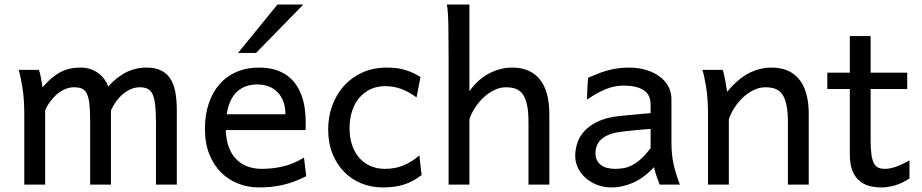

<svg xmlns="http://www.w3.org/2000/svg" viewBox="-20 -801 4002 833"><path d="M461.4 0H371.1V-278.3Q371.1 -323.7 367.7 -351.8Q364.3 -379.9 356.2 -395.8Q348.1 -411.6 334.5 -417Q320.8 -422.4 300.3 -422.4Q282.2 -422.4 264.2 -415Q246.1 -407.7 229.7 -394.3Q213.4 -380.9 199.5 -362.5Q185.5 -344.2 175.8 -322.3V0H85.4V-300.3Q85.4 -372.6 77.1 -422.6Q68.8 -472.7 61 -498H148.9Q154.3 -482.4 158.2 -461.2Q162.1 -439.9 164.6 -422.4Q187 -448.2 207.5 -464.8Q228 -481.4 248.3 -491Q268.6 -500.5 288.6 -504.2Q308.6 -507.8 329.6 -507.8Q353.5 -507.8 373 -501Q392.6 -494.1 407.5 -482.9Q422.4 -471.7 433.1 -456.8Q443.8 -441.9 449.7 -425.8Q472.7 -450.7 494.1 -466.6Q515.6 -482.4 536.1 -491.5Q556.6 -500.5 576.4 -504.2Q596.2 -507.8 615.2 -507.8Q652.3 -507.8 677.7 -495.8Q703.1 -483.9 718.5 -460.4Q733.9 -437 740.5 -402.3Q747.1 -367.7 747.1 -322.3V0H656.7V-268.6Q656.7 -315.9 653.3 -345.7Q649.9 -375.5 641.8 -392.6Q633.8 -409.7 620.1 -416Q606.4 -422.4 585.9 -422.4Q567.9 -422.4 550.3 -415.3Q532.7 -408.2 516.4 -395.3Q500 -382.3 486.1 -363.8Q472.2 -345.2 461.4 -322.3Z M959.5 -236.8Q960.9 -193.8 972.9 -162.1Q984.9 -130.4 1005.6 -109.6Q1026.4 -88.9 1054.4 -78.6Q1082.5 -68.4 1115.7 -68.4Q1163.1 -68.4 1208.5 -79.1Q1253.9 -89.8 1298.8 -117.2L1308.6 -36.6Q1282.7 -23.4 1257.8 -14.2Q1232.9 -4.9 1208 1Q1183.1 6.8 1157.5 9.5Q1131.8 12.2 1103.5 12.2Q1056.6 12.2 1014.2 -4.2Q971.7 -20.5 939.5 -52.5Q907.2 -84.5 888.2 -131.8Q869.1 -179.2 869.1 -241.7Q869.1 -302.2 885.5 -351.3Q901.9 -400.4 932.1 -435.3Q962.4 -470.2 1005.9 -489Q1049.3 -507.8 1103.5 -507.8Q1143.6 -507.8 1174.3 -498.3Q1205.1 -488.8 1227.5 -471.9Q1250 -455.1 1265.1 -432.6Q1280.3 -410.2 1289.3 -384.3Q1298.3 -358.4 1302.2 -330.3Q1306.2 -302.2 1306.2 -274.9V-255.9Q1306.2 -243.7 1305.7 -236.8ZM1096.2 -434.6Q1042.5 -434.6 1008.3 -403.1Q974.1 -371.6 963.4 -305.2H1218.3Q1218.3 -336.4 1209.2 -360.6Q1200.2 -384.8 1183.8 -401.4Q1167.5 -418 1145 -426.3Q1122.6 -434.6 1096.2 -434.6ZM1295.9 -781.2 1090.8 -571.3H1012.7L1183.6 -781.2Z M1809.1 -41.5Q1790.5 -27.3 1772.2 -17.3Q1753.9 -7.3 1733.9 -0.7Q1713.9 5.9 1690.9 9Q1668 12.2 1640.6 12.2Q1591.3 12.2 1548.3 -5.1Q1505.4 -22.5 1473.1 -55.2Q1440.9 -87.9 1422.4 -134.3Q1403.8 -180.7 1403.8 -239.3Q1403.8 -294.4 1421.6 -343.3Q1439.5 -392.1 1472.4 -428.7Q1505.4 -465.3 1552.5 -486.6Q1599.6 -507.8 1657.7 -507.8Q1706.5 -507.8 1741.9 -496.3Q1777.3 -484.9 1804.2 -466.3L1787.1 -378.4Q1753.9 -402.8 1721.2 -415Q1688.5 -427.2 1650.4 -427.2Q1617.7 -427.2 1589.6 -414.8Q1561.5 -402.3 1540.8 -378.9Q1520 -355.5 1508.3 -321.3Q1496.6 -287.1 1496.6 -244.1Q1496.6 -204.6 1507.3 -172.4Q1518.1 -140.1 1538.1 -116.9Q1558.1 -93.8 1586.4 -81.1Q1614.7 -68.4 1650.4 -68.4Q1694.8 -68.4 1731 -83.5Q1767.1 -98.6 1799.3 -127Z M2272.9 0V-268.6Q2272.9 -314.5 2266.8 -344.2Q2260.7 -374 2248.5 -391.4Q2236.3 -408.7 2218 -415.5Q2199.7 -422.4 2175.3 -422.4Q2148.9 -422.4 2123.8 -409.9Q2098.6 -397.5 2077.6 -377.7Q2056.6 -357.9 2040.5 -333Q2024.4 -308.1 2016.6 -283.2V0H1926.3V-551.8Q1926.3 -630.9 1925.3 -690.2Q1924.3 -749.5 1918.9 -781.2H2016.6V-405.3Q2052.7 -456.5 2101.6 -482.2Q2150.4 -507.8 2202.1 -507.8Q2280.3 -507.8 2321.8 -456.8Q2363.3 -405.8 2363.3 -305.2V0Z M2802.7 -241.7Q2793.5 -241.2 2776.9 -239.7Q2760.3 -238.3 2741.7 -236.6Q2723.1 -234.9 2705.3 -232.9Q2687.5 -231 2675.8 -229.5Q2644.5 -225.6 2623 -217Q2601.6 -208.5 2588.4 -196.3Q2575.2 -184.1 2569.3 -168.7Q2563.5 -153.3 2563.5 -136.7Q2563.5 -104 2585.9 -86.2Q2608.4 -68.4 2648.9 -68.4Q2667.5 -68.4 2685.5 -71.5Q2703.6 -74.7 2722.4 -84.2Q2741.2 -93.8 2761 -111.6Q2780.8 -129.4 2802.7 -158.7ZM2893.1 -180.7Q2893.1 -127.9 2903.3 -84.5Q2913.6 -41 2929.7 0H2841.8Q2837.4 -11.7 2830.1 -32Q2822.8 -52.2 2817.4 -75.7Q2773.9 -29.3 2727.1 -8.5Q2680.2 12.2 2634.3 12.2Q2599.6 12.2 2570.6 1Q2541.5 -10.3 2520.5 -29.1Q2499.5 -47.9 2487.5 -72.5Q2475.6 -97.2 2475.6 -124.5Q2475.6 -152.3 2484.9 -180.9Q2494.1 -209.5 2516.6 -233.6Q2539.1 -257.8 2576.7 -275.1Q2614.3 -292.5 2670.9 -297.9Q2683.6 -299.3 2702.9 -301Q2722.2 -302.7 2741.9 -304.7Q2761.7 -306.6 2778.6 -308.1Q2795.4 -309.6 2802.7 -310.1V-346.7Q2802.7 -391.1 2771.7 -410.4Q2740.7 -429.7 2685.5 -429.7Q2646.5 -429.7 2608.2 -414.3Q2569.8 -398.9 2526.9 -368.7Q2526.9 -376.5 2527.3 -389.4Q2527.8 -402.3 2528.3 -416.3Q2528.8 -430.2 2529.8 -443.1Q2530.8 -456.1 2531.7 -463.9Q2550.8 -471.7 2570.1 -479.7Q2589.4 -487.8 2610.6 -493.9Q2631.8 -500 2655.8 -503.9Q2679.7 -507.8 2707.5 -507.8Q2749.5 -507.8 2783.9 -497.3Q2818.4 -486.8 2842.5 -468.5Q2866.7 -450.2 2879.9 -425.3Q2893.1 -400.4 2893.1 -371.1Z M3398.4 0V-268.6Q3398.4 -314.5 3392.3 -344.2Q3386.2 -374 3374.3 -391.4Q3362.3 -408.7 3344 -415.5Q3325.7 -422.4 3300.8 -422.4Q3274.4 -422.4 3249.3 -409.9Q3224.1 -397.5 3203.1 -377.7Q3182.1 -357.9 3166 -333Q3149.9 -308.1 3142.1 -283.2V0H3051.8V-300.3Q3051.8 -372.6 3043.7 -422.6Q3035.6 -472.7 3027.3 -498H3115.2Q3118.2 -490.2 3121.1 -477.8Q3124 -465.3 3126.5 -451.7Q3128.9 -438 3130.9 -424.8L3134.8 -402.8Q3181.2 -458.5 3228.5 -483.2Q3275.9 -507.8 3327.6 -507.8Q3405.8 -507.8 3447.3 -456.8Q3488.8 -405.8 3488.8 -305.2V0Z M3569.3 -485.8H3667V-644.5H3757.3V-485.8H3916V-415H3757.3V-190.4Q3757.3 -152.8 3761 -128.9Q3764.6 -105 3772.2 -91.6Q3779.8 -78.1 3791.5 -73.2Q3803.2 -68.4 3819.8 -68.4Q3840.8 -68.4 3867.2 -77.6Q3893.6 -86.9 3925.8 -105V-26.9Q3892.1 -4.9 3861.3 3.7Q3830.6 12.2 3804.7 12.2Q3775.9 12.2 3751 5.6Q3726.1 -1 3707.3 -17.6Q3688.5 -34.2 3677.7 -61.8Q3667 -89.4 3667 -131.8V-415H3569.3Z"/></svg>

Font: Andika Phon
Style: Regular
Weight: 400
Designer: Victor Gaultney, Annie Olsen, Julie Remington, Don Collingsworth, Eric Hays, Becca Hirsbrunner
Foundry: SIL International
Version: Version 5.000